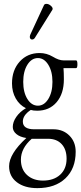

<svg xmlns="http://www.w3.org/2000/svg" viewBox="-20 -699 420 992"><path d="M163 -508Q157 -496 148 -495Q139 -494 135.5 -501.5Q132 -509 137 -521L207 -672Q210 -679 220 -679Q232 -679 243.5 -668.5Q255 -658 251 -649ZM172 -127Q152 -127 139 -131Q98 -104 98 -71Q98 -31 157 -31H256Q306 -31 338.5 1.5Q371 34 371 85Q371 172 318 222.5Q265 273 173 273Q107 273 67 242.5Q27 212 27 160Q27 96 116 14Q83 9 64.5 -6.5Q46 -22 46 -43Q46 -69 64.5 -95.5Q83 -122 114 -140Q81 -156 61.5 -190Q42 -224 42 -268Q42 -337 82 -381Q122 -425 185 -425Q221 -425 253 -406Q284 -387 308 -387H373Q380 -387 380 -367Q380 -347 373 -347H308Q310 -326 310 -289Q310 -215 272.5 -171Q235 -127 172 -127ZM176 -153Q208 -153 229.5 -187.5Q251 -222 251 -276Q251 -330 229.5 -364.5Q208 -399 176 -399Q143 -399 121.5 -364.5Q100 -330 100 -276Q100 -222 121.5 -187.5Q143 -153 176 -153ZM202 234Q258 234 291 203.5Q324 173 324 121Q324 73 298.5 45.5Q273 18 228 18H144Q88 67 88 126Q88 176 119.5 205Q151 234 202 234Z"/></svg>

Font: Junicode Cond Light
Style: Regular
Weight: 300
Width: 3
Designer: Peter S. Baker
Version: Version 2.201